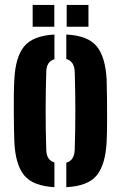

<svg xmlns="http://www.w3.org/2000/svg" viewBox="-20 -748 488 776"><path d="M38 -174Q37 -196.5 36.5 -229.5Q36 -262.5 35.8 -298.8Q35.5 -335 36 -368.8Q36.5 -402.5 38 -427Q42.5 -518.5 78 -561Q113.5 -603.5 200 -608.5V-508.5Q168 -499.5 167 -458.5Q162 -299.5 167 -142Q168 -100.5 200 -91.5V8.5Q114 4 78.2 -38.8Q42.5 -81.5 38 -174ZM248 8.5V-90.5Q280 -99 282 -142Q287 -300.5 282 -458.5Q280 -501 248 -509.5V-608.5Q335.5 -604 370.8 -561Q406 -518 411 -427Q412 -396 412.5 -349Q413 -302 412.8 -254.2Q412.5 -206.5 411 -174Q406 -82 370.8 -39Q335.5 4 248 8.5ZM249.5 -640V-728H337.5V-640ZM112 -640V-728H199.5V-640Z"/></svg>

Font: Big Shoulders Stencil Display ExtraBold
Style: Regular
Weight: 800
Designer: Patric King
Foundry: XO Type Co
Version: Version 1.000